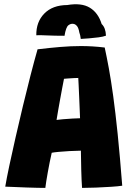

<svg xmlns="http://www.w3.org/2000/svg" viewBox="-20 -888 632 915"><path d="M196 7.5Q183 7.5 158.5 7Q134 6.5 105.2 5.5Q76.5 4.5 49.5 3.2Q22.5 2 5 1.5Q11.5 -37.5 24.5 -98.8Q37.5 -160 54.2 -233.2Q71 -306.5 89.2 -382.8Q107.5 -459 125.5 -529Q143.5 -599 159 -653Q216.5 -660 267.2 -664.2Q318 -668.5 365.5 -668.5Q422 -668.5 479 -661.5Q488.5 -617.5 498.8 -562Q509 -506.5 519.5 -430.2Q530 -354 540.8 -249.2Q551.5 -144.5 562.5 -3Q544 0 509.5 2.2Q475 4.5 437.2 6Q399.5 7.5 371 7.5Q368.5 -28 367.2 -77.2Q366 -126.5 365.5 -170Q339 -169.5 310.5 -168Q282 -166.5 259 -164.2Q236 -162 226.5 -160Q216 -113.5 207.8 -67.2Q199.5 -21 196 7.5ZM249.5 -316.5Q258.5 -318 280.2 -319.8Q302 -321.5 325.2 -323Q348.5 -324.5 361.5 -324.5Q361 -334 360 -361.5Q359 -389 357.5 -422Q356 -455 354.8 -481.8Q353.5 -508.5 353 -516.5Q346 -516.5 331.5 -515.8Q317 -515 303.5 -514Q290 -513 285 -512.5Q282 -497 277 -471.2Q272 -445.5 266.8 -416Q261.5 -386.5 256.8 -359.8Q252 -333 249.5 -316.5ZM153 -720Q152 -783.5 191.2 -823.5Q230.5 -863.5 300.5 -864Q368.5 -875.5 408.2 -851.2Q448 -827 464.5 -773.5Q483.5 -756 485 -718Q472 -713 449.5 -710Q427 -707 403.8 -705.2Q380.5 -703.5 365 -702.5Q362.5 -722.5 358 -733.5Q354.5 -754 347.5 -763Q340.5 -772 331.5 -774Q318.5 -777 306.2 -767.8Q294 -758.5 287.5 -717.5Q240 -717.5 204.8 -719.2Q169.5 -721 153 -720Z"/></svg>

Font: Grandstander ExtraBold
Style: Regular
Weight: 800
Designer: Tyler Finck
Foundry: Etcetera Type Co
Version: Version 1.200; ttfautohint (v1.8.3)